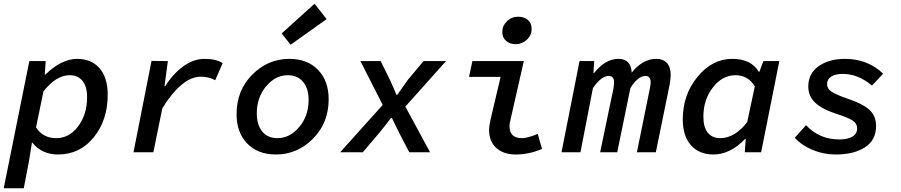

<svg xmlns="http://www.w3.org/2000/svg" viewBox="-34 -820 4854 1034"><path d="M-14 194 124 -491H212L207 -418H210Q297 -503 382 -503Q458 -503 502 -452.5Q546 -402 546 -310Q546 -173 471 -80.5Q396 12 279 12Q191 12 140 -52H138L122 48L94 194ZM269 -76Q339 -76 387 -140Q435 -204 435 -296Q435 -355 410 -385Q385 -415 341 -415Q269 -415 200 -328L160 -134Q197 -76 269 -76Z M685 0 782 -492 870 -491 852 -356H856Q898 -423 953.5 -463Q1009 -503 1067 -503Q1130 -503 1165 -480L1125 -388Q1091 -407 1047 -407Q995 -407 941.5 -361.5Q888 -316 840 -236L792 0Z M1452 12Q1354 12 1297 -47.5Q1240 -107 1240 -205Q1240 -333 1324.5 -418Q1409 -503 1524 -503Q1622 -503 1679 -443.5Q1736 -384 1736 -286Q1736 -158 1651.5 -73Q1567 12 1452 12ZM1460 -76Q1527 -76 1577.5 -136Q1628 -196 1628 -282Q1628 -344 1598 -379.5Q1568 -415 1516 -415Q1449 -415 1399 -355Q1349 -295 1349 -210Q1349 -147 1378.5 -111.5Q1408 -76 1460 -76ZM1531 -579 1483 -640 1660 -800 1725 -717Z M1798 0 2027 -255 1907 -491H2016L2065 -392Q2093 -331 2101 -309H2105Q2109 -316 2164 -392L2247 -491H2368L2149 -246L2282 0H2170L2117 -102Q2114 -109 2097 -142.5Q2080 -176 2077 -184H2071Q2065 -175 2039.5 -143Q2014 -111 2009 -105L1920 0Z M2744 12Q2678 12 2639 -23Q2600 -58 2600 -120Q2600 -143 2608 -177L2662 -406H2492L2510 -491H2787L2714 -170Q2710 -157 2710 -141Q2710 -76 2776 -76Q2808 -76 2862 -99L2885 -18Q2815 12 2744 12ZM2743 -582Q2713 -582 2692 -599.5Q2671 -617 2671 -648Q2671 -681 2696 -705.5Q2721 -730 2756 -730Q2789 -730 2809 -712.5Q2829 -695 2829 -664Q2829 -630 2803.5 -606Q2778 -582 2743 -582Z M2990 0 3087 -491H3166L3162 -426H3165Q3225 -503 3297 -503Q3364 -503 3368 -429Q3427 -503 3501 -503Q3537 -503 3557.5 -481Q3578 -459 3578 -416Q3578 -396 3572 -363L3498 0H3396L3466 -345Q3470 -364 3470 -376Q3470 -411 3442 -411Q3402 -411 3361 -346L3290 0H3198L3270 -345Q3273 -366 3273 -376Q3273 -411 3244 -411Q3204 -411 3159 -345L3092 0Z M3808 12Q3732 12 3687.5 -37.5Q3643 -87 3643 -177Q3643 -310 3722.5 -406.5Q3802 -503 3910 -503Q4011 -503 4052 -434H4056L4077 -491H4163L4065 0H3977L3982 -71H3978Q3898 12 3808 12ZM3845 -76Q3922 -76 3990 -162L4031 -355Q3994 -415 3927 -415Q3856 -415 3805 -349Q3754 -283 3754 -192Q3754 -134 3778 -105Q3802 -76 3845 -76Z M4468 12Q4402 12 4343.5 -12Q4285 -36 4246 -78L4307 -146Q4378 -69 4486 -69Q4530 -69 4556 -84Q4582 -99 4582 -128Q4582 -155 4557.5 -171Q4533 -187 4470 -207Q4393 -232 4356 -267Q4319 -302 4319 -354Q4319 -425 4375.5 -464Q4432 -503 4515 -503Q4640 -503 4722 -423L4662 -359Q4588 -422 4504 -422Q4465 -422 4442.5 -407.5Q4420 -393 4420 -367Q4420 -342 4444.5 -326Q4469 -310 4532 -288Q4608 -263 4646 -230.5Q4684 -198 4684 -142Q4684 -65 4624 -26.5Q4564 12 4468 12Z"/></svg>

Font: TypoPRO Source Code Pro
Style: Italic
Weight: 600
Italic angle: -11°
Monospace: yes
Designer: Paul D. Hunt, Teo Tuominen
Foundry: Adobe Systems Incorporated
Version: Version 1.030;PS 1.0;hotconv 1.0.84;makeotf.lib2.5.63406